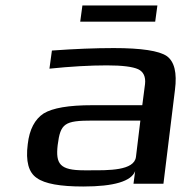

<svg xmlns="http://www.w3.org/2000/svg" viewBox="-20 -669 713 699"><path d="M575 0 617 -342C625 -404 615 -445 587 -465C559 -484 495 -494 394 -494C327 -494 251 -491 169 -485L160 -419C237 -427 308 -431 369 -431C426 -431 463 -426 483 -417C502 -408 511 -390 508 -363L498 -286H316C230 -286 172 -276 139 -256C107 -235 87 -198 81 -144C73 -82 84 -41 114 -21C143 0 199 10 283 10C395 10 458 -9 472 -46L466 0ZM190 -141C200 -220 215 -230 317 -230H491L475 -98C469 -47 373 -49 309 -49H286C198 -49 182 -72 190 -141ZM545 -590 553 -649H280L272 -590Z"/></svg>

Font: Gamestation Extended
Style: Italic
Weight: 400
Width: 7
Designer: Jonas Hecksher
Foundry: Jonas Hecksher, Playtypeª, e-types AS
Version: Version 1.003